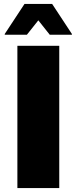

<svg xmlns="http://www.w3.org/2000/svg" viewBox="-20 -952 388 972"><path d="M68 -720H280V0H68ZM4 -776V-780L104 -932H244L344 -780V-776H232L174 -849L116 -776Z"/></svg>

Font: Kufam Black
Style: Regular
Weight: 900
Designer: Wael Morcos, Artur Schmal
Foundry: Original Type
Version: Version 1.301; ttfautohint (v1.8.3)